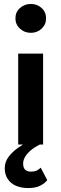

<svg xmlns="http://www.w3.org/2000/svg" viewBox="-20 -731 311 971"><path d="M58 -638Q58 -607 81 -586Q104 -565 136 -565Q168 -565 190.5 -586Q213 -607 213 -638Q213 -670 190.5 -690.5Q168 -711 136 -711Q104 -711 81 -690.5Q58 -670 58 -638ZM72 -460V0H198V-460ZM186 117Q176 127 164.5 132Q153 137 136 137Q117 137 107 127Q97 117 97 96Q97 79 107 62Q117 45 136 29Q155 13 181 0L140 -25Q105 -7 74 14.5Q43 36 23.5 62Q4 88 4 120Q4 151 19 174Q34 197 60.5 208.5Q87 220 123 220Q161 220 184.5 207.5Q208 195 219 180Z"/></svg>

Font: Jost SemiBold
Style: Regular
Weight: 600
Version: Version 3.710